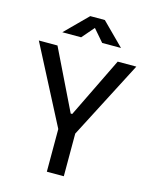

<svg xmlns="http://www.w3.org/2000/svg" viewBox="-131 -983 847 1068"><g transform="rotate(15 293.0 -449.0)"><path d="M251.5 -231.4 12.2 -693.4H119.6L288.6 -346.7H297.4L466.3 -693.4H573.7L334.5 -231.4ZM244.1 0V-341.8H341.8V0ZM126.5 -771.5 253.4 -898.4H337.4L464.4 -771.5H356L269.5 -871.6H321.3L234.9 -771.5Z"/></g></svg>

Font: Cascadia Mono PL
Style: Regular
Weight: 400
Monospace: yes
Designer: Aaron Bell
Foundry: Saja Typeworks
Version: Version 2102.003